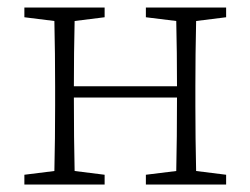

<svg xmlns="http://www.w3.org/2000/svg" viewBox="-20 -492 668 512"><path d="M369 -446V-472H583V-446L503 -436Q502 -398 501.5 -348.5Q501 -299 501 -262V-210Q501 -173 501.5 -123.5Q502 -74 503 -36L583 -26V0H369V-26L450 -36Q451 -75 451.5 -129Q452 -183 452 -232H177Q177 -180 177.5 -127Q178 -74 179 -36L259 -26V0H45V-26L125 -36Q126 -74 126.5 -123.5Q127 -173 127 -210V-262Q127 -299 126.5 -348.5Q126 -398 125 -436L45 -446V-472H259V-446L179 -436Q178 -399 177.5 -350.5Q177 -302 177 -262H452Q452 -303 451.5 -351Q451 -399 450 -436Z"/></svg>

Font: Source Serif Pro Light
Style: Regular
Weight: 300
Designer: Frank Grießhammer
Foundry: Adobe Systems Incorporated
Version: Version 3.001;hotconv 1.0.111;makeotfexe 2.5.65597